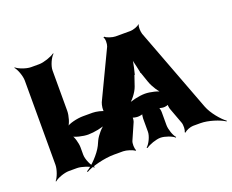

<svg xmlns="http://www.w3.org/2000/svg" viewBox="-99 -718 1110 917"><g transform="rotate(-20 456.0 -259.5)"><path d="M212 -273V-478C212 -502 229 -539 244 -552L242 -554C226 -542 186 -528 162 -528H121C97 -528 60 -542 47 -554L45 -552C57 -539 71 -502 71 -478V-50C71 -26 57 11 45 24L47 26C60 14 97 0 121 0H162C186 0 226 14 242 26L244 24C229 11 212 -26 212 -50V-88C212 -108 202 -145 191 -156L188 -153C199 -142 242 -132 268 -132C298 -132 343 -141 362 -151L360 -154C341 -144 314 -113 303 -90L292 -66C274 -30 230 15 202 31L204 35C232 18 301 0 350 0H397C413 0 445 10 453 18L457 16C451 7 450 -21 456 -33L492 -115C494 -121 497 -136 493 -140L490 -138C494 -134 511 -131 520 -131C529 -131 546 -134 550 -138L546 -141C542 -137 540 -122 540 -115V-47C540 -25 523 10 508 22L512 25C527 13 564 0 586 0C608 0 644 13 656 25L658 22C646 10 634 -25 634 -47V-113C634 -121 631 -137 626 -142L622 -139C627 -134 643 -131 652 -131C659 -131 675 -134 678 -139L674 -141C671 -137 674 -120 676 -114L706 -33C711 -20 710 7 704 15L708 18C714 9 739 0 752 0H790C829 0 885 18 910 35L912 32C888 15 850 -30 836 -67L674 -496C670 -508 668 -535 674 -543L672 -545C666 -537 640 -528 626 -528H550C536 -528 506 -537 500 -545L494 -543C502 -535 501 -508 496 -496L381 -255C376 -243 371 -214 377 -206L382 -208C374 -216 339 -223 323 -223H274C244 -223 198 -212 186 -199L188 -197C201 -209 212 -249 212 -273ZM554 -271 572 -324H574C577 -335 579 -346 582 -357C586 -374 590 -396 590 -409H586C586 -396 592 -374 596 -357L602 -329V-328V-324L604 -323L622 -271C631 -245 654 -209 670 -198L674 -201C657 -213 615 -223 588 -223C560 -223 514 -213 493 -201L497 -198C517 -209 545 -245 554 -271Z"/></g></svg>

Font: Asimov
Style: EdgeWide
Weight: 500
Designer: Google
Version: Version 2.000980: 2014